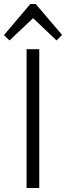

<svg xmlns="http://www.w3.org/2000/svg" viewBox="-53 -948 333 968"><path d="M145 -700V0H81V-700ZM-33 -771 100 -928H127L260 -772L232 -744L103 -867H125L-5 -744Z"/></svg>

Font: Pathway Extreme SemiCondensed ExtraLight
Style: Regular
Weight: 250
Width: 4
Version: Version 1.001;gftools[0.9.26]